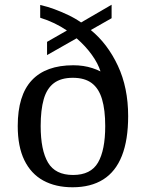

<svg xmlns="http://www.w3.org/2000/svg" viewBox="-20 -782 617 812"><path d="M287 10Q215 10 163 -18.5Q111 -47 83 -104.5Q55 -162 55 -249Q55 -379 114.5 -442.5Q174 -506 290 -506Q312 -506 332 -503Q352 -500 370.5 -494Q389 -488 405 -480Q395 -513 368.5 -550Q342 -587 304 -620L179 -549V-605L263 -653Q238 -670 210 -683.5Q182 -697 150 -707V-761Q181 -754 210.5 -743Q240 -732 268.5 -718.5Q297 -705 323 -687L452 -762V-705L364 -655Q435 -597 478.5 -504Q522 -411 522 -291Q522 -190 495.5 -123Q469 -56 416.5 -23Q364 10 287 10ZM289 -42Q364 -42 394.5 -94.5Q425 -147 425 -249Q425 -317 411.5 -362.5Q398 -408 368 -430.5Q338 -453 288 -453Q238 -453 208 -430.5Q178 -408 165 -362.5Q152 -317 152 -249Q152 -147 183 -94.5Q214 -42 289 -42Z"/></svg>

Font: Noto Serif Armenian
Style: Regular
Weight: 400
Designer: Monotype Design Team
Foundry: Monotype Imaging Inc.
Version: Version 2.007